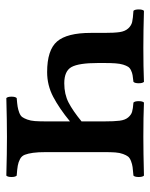

<svg xmlns="http://www.w3.org/2000/svg" viewBox="46 -519 475 607"><g transform="rotate(90 283.5 -215.5)"><path d="M84 -265.1V-307.1Q84 -339.4 81.5 -356.2Q79.1 -373 70.1 -383.1Q61 -393.1 49.6 -395.8Q38.1 -398.4 14.2 -399.9Q9.8 -404.3 9.8 -416.5Q9.8 -428.7 14.2 -433.1Q78.6 -431.2 130.9 -431.2Q192.9 -431.2 238.8 -433.1Q243.2 -428.7 243.2 -416.5Q243.2 -404.3 238.8 -399.9Q225.1 -398.4 217.8 -397.2Q210.4 -396 202.6 -392.3Q194.8 -388.7 191.2 -383.1Q187.5 -377.4 184.3 -367.2Q181.2 -356.9 180.2 -342.5Q179.2 -328.1 179.2 -307.1V-288.1Q179.2 -227.1 191.9 -204.1Q204.6 -181.2 243.2 -181.2Q277.8 -181.2 304.2 -194.8Q330.6 -208.5 363.8 -235.8V-307.1Q363.8 -338.9 361.6 -356.2Q359.4 -373.5 351.3 -383.1Q343.3 -392.6 333.7 -395.5Q324.2 -398.4 304.2 -399.9Q299.8 -404.3 299.8 -416.5Q299.8 -428.7 304.2 -433.1Q348.1 -431.2 413.1 -431.2Q460.9 -431.2 535.2 -433.1Q539.6 -428.7 539.6 -416.5Q539.6 -404.3 535.2 -399.9Q517.6 -398.4 508.3 -397.2Q499 -396 489 -392.1Q479 -388.2 474.9 -382.8Q470.7 -377.4 466.8 -366.9Q462.9 -356.4 461.9 -342.5Q460.9 -328.6 460.9 -307.1V-124Q460.9 -98.1 463.1 -82.5Q465.3 -66.9 469.2 -56.6Q473.1 -46.4 482.9 -41.3Q492.7 -36.1 503.7 -34.2Q514.6 -32.2 535.2 -30.8Q539.6 -26.4 539.6 -14.4Q539.6 -2.4 535.2 2Q462.9 0 413.1 0Q362.3 0 290 2Q285.6 -2.4 285.6 -14.4Q285.6 -26.4 290 -30.8Q307.6 -32.2 316.9 -33.7Q326.2 -35.2 335.9 -38.8Q345.7 -42.5 349.9 -48.1Q354 -53.7 357.9 -64.2Q361.8 -74.7 362.8 -88.6Q363.8 -102.5 363.8 -124V-199.2Q322.8 -165.5 286.1 -146.2Q249.5 -127 208 -127Q138.2 -127 111.1 -158.4Q84 -189.9 84 -265.1Z"/></g></svg>

Font: Common Serif Medium
Style: Regular
Weight: 500
Designer: Philipp H. Poll, Khaled Hosny
Foundry: Stefan Peev, Context Ltd.
Version: Version 1.026